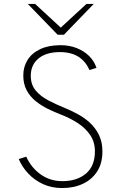

<svg xmlns="http://www.w3.org/2000/svg" viewBox="-20 -941 619 973"><path d="M295 12Q241.5 12 197.8 -8.2Q154 -28.5 122.8 -62Q91.5 -95.5 75 -135L113 -147Q138 -91.5 186 -57.2Q234 -23 296 -23Q370.5 -23 415.8 -61.5Q461 -100 461 -174Q461 -221.5 437 -256.8Q413 -292 374.5 -317Q336 -342 292 -359Q257 -372.5 222.8 -389.2Q188.5 -406 160.2 -429Q132 -452 115 -483.8Q98 -515.5 98 -559Q98 -602.5 119.8 -637.2Q141.5 -672 183.8 -692Q226 -712 287 -712Q330.5 -712 367.5 -697.8Q404.5 -683.5 431 -657.8Q457.5 -632 469 -597L433 -586Q415 -629.5 377.8 -653.2Q340.5 -677 284 -677Q214.5 -677 175.2 -644.8Q136 -612.5 136 -557Q136 -512 161 -482.2Q186 -452.5 225.5 -432Q265 -411.5 308 -394Q341 -380.5 374.8 -362.2Q408.5 -344 436.5 -318Q464.5 -292 481.8 -256.5Q499 -221 499 -173Q499 -114 472.8 -72.8Q446.5 -31.5 400.5 -9.8Q354.5 12 295 12ZM272 -765 121 -921H158L288 -801L418 -921H455L304 -765Z"/></svg>

Font: Overpass Thin
Style: Regular
Weight: 250
Designer: Delve Withrington, Dave Bailey, Thomas Jockin
Foundry: Delve Fonts LLC
Version: Version 4.000